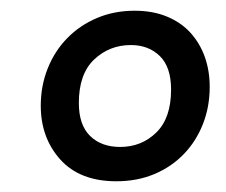

<svg xmlns="http://www.w3.org/2000/svg" viewBox="-20 -680 421 358"><path d="M197 -342Q129 -342 92.5 -382.5Q56 -423 56 -483Q56 -520 69 -552.5Q82 -585 105.5 -609Q129 -633 161 -646.5Q193 -660 231 -660Q265 -660 291.5 -649Q318 -638 335.5 -618.5Q353 -599 362 -573.5Q371 -548 371 -518Q371 -481 358.5 -449Q346 -417 323 -393Q300 -369 268 -355.5Q236 -342 197 -342ZM204 -406Q244 -406 271.5 -433Q299 -460 299 -513Q299 -555 278 -575.5Q257 -596 224 -596Q184 -596 155.5 -569Q127 -542 127 -488Q127 -447 148 -426.5Q169 -406 204 -406Z"/></svg>

Font: Zilla Slab Medium
Style: Regular
Weight: 500
Designer: Typotheque.com
Foundry: Typotheque type foundry
Version: Version 1.1; 2017